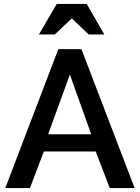

<svg xmlns="http://www.w3.org/2000/svg" viewBox="-20 -961 714 981"><path d="M278 -710H396L668 0H541L469 -187H204L133 0H7ZM446 -275 337 -580 226 -275ZM270 -941H423L513 -785H433L347 -867L260 -785H179Z"/></svg>

Font: Rising Sun SemiBold
Style: Regular
Weight: 600
Designer: Matt McInerney, Pablo Impallari, Rodrigo Fuenzalida (Raleway font), Stephen Hutchings (Greek), Cristiano Sobral (main ch
Foundry: The Rising Sun Project Authors
Version: Version 4.327; ttfautohint (v1.8.4.7-5d5b-dirty)